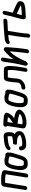

<svg xmlns="http://www.w3.org/2000/svg" viewBox="1796 -2396 700 4333"><g transform="rotate(-90 2146.5 -229.0)"><path d="M296.8 -463C310.5 -463 323.6 -460.3 337 -457.5C346.2 -455.6 367.4 -454.7 382.4 -449.8C382.4 -448.9 382.2 -447.2 382 -445C380.2 -437.6 378.4 -428.4 376.9 -419L308.8 14C304.7 40 323.8 58 346.9 58C371.2 58 394 38.3 397.8 14L465.9 -419C467.4 -428.9 469.6 -436.4 470.8 -444C475 -470.9 474.2 -499.8 453.7 -517.8C437.1 -532.3 409.7 -538.6 385.6 -541.6C367.1 -546.4 342.5 -551.8 314.6 -552C306.1 -552.6 294 -553 283.9 -553H184C140.6 -556.4 107.7 -525.7 101.3 -485L26.4 -9C22.6 15.1 38.6 36 63.8 36C89 36 111.6 15.1 115.4 -9L187 -464H270C279.4 -464 288 -463 296.8 -463Z M781.4 -346C772 -287.2 755.3 -243.1 736.8 -181.5C725.2 -142.9 706 -84.2 691 -63.1C676.3 -42.4 681.7 -43.2 638.9 -42C584.4 -40.5 586.4 -45.5 571.8 -77.6C566.4 -92.3 567.2 -152 569.3 -187C573.3 -228.5 584.6 -271.7 595.8 -311.2C602.8 -338.3 619.8 -369.1 633.4 -386.3C646.5 -388.7 662.4 -390.9 673.5 -390.1C684 -389.3 734 -382.2 740.1 -380.4C750.5 -377.4 763.8 -371.1 780 -365.4C781.3 -359.3 782 -354 781.4 -346ZM804.4 -456.1C768 -468.6 712.8 -486.4 654.1 -476.7C627 -473.2 599.9 -470.1 572.6 -441.3C545.6 -411.6 521.1 -366.9 508.5 -320.6C498 -278.8 484.3 -230 479.4 -180.1C476.4 -135.7 471.7 -69.5 488.6 -32.1C510.8 19.1 543.3 48.8 627.2 47C659.9 46.3 687.2 41.9 709.8 29.4C756 3.9 780.8 -44.7 798.2 -93.3C813.1 -136.8 829.1 -188.2 841.4 -230.1C853.8 -272 876 -329.8 870 -383.1C881.5 -407.2 869.5 -426.3 858.6 -434.7C850.5 -459.7 824 -463.1 804.4 -456.1Z M1262 -121C1261.9 -120.5 1263.6 -119 1241.5 -108.2C1209.6 -93.6 1172.2 -84.5 1128.3 -80C1114.7 -79.8 1069.6 -78 1060.3 -78C1038.1 -78 1028.9 -81.6 1025.5 -85.3L1013.7 -101.5C1012.6 -103.6 1011.6 -106.5 1011 -109.9L1009.1 -120.7C1001.2 -174.7 909.8 -152.2 920.1 -94.1L922.2 -82.1C924.5 -69.2 928 -59.3 935.5 -46.9C946.6 -27.4 963.3 -1.2 999.4 5.6L1018.6 9.5C1027 11.2 1037.6 11 1046.3 11C1075.1 11 1119.2 10 1146.2 5.7L1170.9 1.7C1171.5 1.6 1172.6 1.3 1173.4 1.1C1205.8 -7.4 1234.7 -11.9 1270.4 -29.9C1300.6 -44 1343 -69.8 1351 -121C1362.1 -191.5 1331.4 -223.4 1289.2 -247.3C1301.4 -259.3 1319.1 -280.4 1322.5 -302C1323.8 -310.6 1328.5 -323.9 1328.8 -342.1C1331.9 -363 1331 -379.9 1329.5 -401.4C1327.6 -432.8 1323.9 -452.8 1302.9 -473.9C1283.9 -493 1258.8 -498 1228.3 -495.9C1191.6 -493.5 1157.7 -490.9 1118.4 -485.7C1065.4 -476.3 1000.2 -469.1 954.1 -427.3L943 -417.7C934 -409.9 927.5 -397.3 925.7 -386C919.1 -344.2 970 -329.2 998.6 -356.3L1009.3 -366.4C1015.4 -372.3 1021.6 -374.8 1041.7 -380C1075.1 -389.9 1116.1 -398.9 1153.5 -401C1174.6 -402.3 1199.1 -407 1218 -407C1223.4 -407 1228.3 -407.6 1233 -407.4C1234.3 -406.4 1236.4 -404.5 1238 -402.6C1240.8 -389.6 1240.7 -356.8 1239.8 -335.6L1237.5 -321C1236.8 -317 1236.3 -314.6 1235.2 -310.4C1231.6 -305.4 1221.9 -298.6 1194 -295.9C1177.2 -294.2 1168.9 -290 1164.6 -290C1159 -290 1128.8 -287 1122.1 -287H1088.1C1049 -287 1052.2 -243 1052.2 -243C1052.2 -243 1034.5 -198 1074.1 -198H1094.1C1146.8 -198 1192.5 -189.2 1225.9 -173.8C1230.7 -171.9 1255.7 -154.2 1260.3 -148.5C1263 -141.9 1263.8 -138.9 1263.1 -134C1262.4 -130 1262.3 -122.6 1262 -121Z M1453.3 -460C1450.5 -442.2 1457.1 -429.1 1472 -419.8L1417.8 -75C1405.5 3.2 1478.9 14.1 1526 17.4C1595.5 22.3 1656.7 6.1 1707.8 -12.6C1756.9 -29.7 1790.4 -59.8 1818.4 -93.9C1854.6 -136.1 1841.5 -178 1806.1 -204.8C1762 -237.6 1705.8 -250.1 1645.7 -259.4C1689.1 -290.6 1716 -313.2 1742.6 -360.9C1761.4 -389.4 1795 -445.4 1735.6 -476.6C1704.3 -492.1 1674.6 -492.6 1642.5 -495.9C1602 -500 1561.8 -505 1515.4 -505H1504.4C1482.5 -505 1457.4 -486.1 1453.3 -460ZM1523.9 -184.1C1591.6 -175.5 1655.2 -168.2 1709.2 -150.1C1716.6 -147.8 1731.5 -141.1 1743.5 -132.6C1730.4 -116.6 1714.1 -104.9 1689.2 -95.4C1642.1 -79.7 1576 -62.2 1522.9 -74.5C1515.7 -76 1511.3 -76.5 1507.2 -77.6ZM1540.5 -289.5 1559.8 -412.4C1577.4 -410.8 1598.6 -408.2 1621.2 -407.1L1660.4 -403.1C1664.2 -402.8 1665.5 -402.7 1670.2 -401.6C1647.1 -362 1636.7 -353.5 1593.3 -322.6C1571.1 -307.3 1554 -296.6 1546.8 -292.8C1545 -291.9 1542.5 -290.6 1540.5 -289.5Z M2199.4 -346C2190 -287.2 2173.3 -243.1 2154.8 -181.5C2143.2 -142.9 2124 -84.2 2109 -63.1C2094.3 -42.4 2099.7 -43.2 2056.9 -42C2002.4 -40.5 2004.4 -45.5 1989.8 -77.6C1984.4 -92.3 1985.2 -152 1987.3 -187C1991.3 -228.5 2002.6 -271.7 2013.8 -311.2C2020.8 -338.3 2037.8 -369.1 2051.4 -386.3C2064.5 -388.7 2080.4 -390.9 2091.5 -390.1C2102 -389.3 2152 -382.2 2158.1 -380.4C2168.5 -377.4 2181.8 -371.1 2198 -365.4C2199.3 -359.3 2200 -354 2199.4 -346ZM2222.4 -456.1C2186 -468.6 2130.8 -486.4 2072.1 -476.7C2045 -473.2 2017.9 -470.1 1990.6 -441.3C1963.6 -411.6 1939.1 -366.9 1926.5 -320.6C1916 -278.8 1902.3 -230 1897.4 -180.1C1894.4 -135.7 1889.7 -69.5 1906.6 -32.1C1928.8 19.1 1961.3 48.8 2045.2 47C2077.9 46.3 2105.2 41.9 2127.8 29.4C2174 3.9 2198.8 -44.7 2216.2 -93.3C2231.1 -136.8 2247.1 -188.2 2259.4 -230.1C2271.8 -272 2294 -329.8 2288 -383.1C2299.5 -407.2 2287.5 -426.3 2276.6 -434.7C2268.5 -459.7 2242 -463.1 2222.4 -456.1Z M2474.8 -393 2461.4 -308C2456.1 -274.4 2457.4 -238.2 2453 -210L2445.3 -161C2444.3 -154.4 2443.6 -151 2443.3 -150.3C2434.3 -136.8 2405.2 -113.5 2389 -107L2375.9 -101.7C2370.2 -100.5 2351.1 -98 2348.4 -98C2345.4 -98 2342.2 -97.4 2339.4 -97C2281.1 -93.2 2273.8 -8 2330.3 -8C2341.4 -8 2346 -10 2359.7 -11.1C2408.7 -14.8 2449.8 -41.2 2481.2 -69.9C2505.9 -92.4 2527.5 -117.5 2534.3 -161L2542 -210C2546.8 -240.3 2544.9 -266.6 2548.3 -288C2549.3 -294.3 2549.2 -300.1 2550.4 -308L2563.8 -393C2564.3 -396.2 2564.8 -399 2565.8 -403H2726C2731.1 -390.1 2732.9 -382.7 2733.9 -359.3C2735.1 -310.7 2732.6 -258.4 2723.9 -203L2692.8 -5C2689.2 18 2703.7 40 2729.7 40C2754.5 40 2777.9 19.8 2781.8 -5L2812.9 -203C2820.2 -249.3 2819.9 -292.5 2823.9 -330.3C2826 -350.5 2826.4 -391.6 2820.2 -413.3C2816.7 -433 2809.1 -492 2755.4 -492H2557.4C2500.3 -492 2481.9 -438.4 2474.8 -393Z M2925 -515 2886.1 -268C2880.9 -234.9 2868.5 -173 2860.9 -139C2852.9 -107.3 2844.8 -80.6 2839.5 -47.9C2836.9 -36.3 2812.6 25.6 2854.8 42.8C2892.3 58.2 2918.3 15 2918.3 15C2935.8 -2.6 2939.5 -23.5 2943.2 -32.8C2971.8 -88.7 3003.5 -160.2 3035.6 -210.2C3064.1 -255.7 3093.6 -297.4 3126.1 -330.6C3136.4 -339 3146.7 -350.6 3155 -359.6C3148 -258 3136.8 -149.5 3124.7 -42.5L3112.7 34C3108.6 60 3127.7 78 3150.7 78C3175 78 3197.8 58.3 3201.7 34L3208.6 -10C3210.2 -20.6 3211.6 -31.2 3213.2 -45.6C3214.6 -54.8 3216.8 -71 3219.3 -90.9C3229.1 -174.4 3238.2 -262.2 3242.9 -343.1C3245.7 -375.2 3248.8 -405.9 3247.9 -434.6C3247.6 -444.6 3252.2 -471.2 3230.1 -486.3C3210.5 -499.6 3183.8 -493.8 3166.2 -480C3128.3 -453.2 3101 -421.2 3072.1 -391.9C3034.8 -359.1 3004 -315.4 2975.8 -272.4L3014 -515C3018.1 -541 2998.9 -559 2975.9 -559C2951.6 -559 2928.8 -539.3 2925 -515Z M3829.6 -413.1 3843.9 -414.1C3902.7 -418.2 3911.8 -508.3 3851.5 -502.9L3837.3 -501.9C3827.7 -501.3 3817.9 -501 3807.8 -501C3770.2 -501 3746.3 -496.1 3699.9 -495C3606.3 -490.6 3523.2 -481.3 3436.1 -471.8C3399.8 -466.9 3386.1 -464.7 3360.3 -448.6L3346.7 -440.1C3320.6 -425.3 3315.8 -395.8 3324.3 -378.8C3332.3 -362.7 3355.6 -349.4 3383.4 -366.1L3396.9 -373.7C3415.8 -384.3 3397.4 -378.9 3432.2 -383.2C3463 -386.5 3494.1 -389.8 3525.8 -392.9L3489.2 -160C3473.6 -60.8 3472.1 -27.8 3465.7 46.8L3464.5 60.8C3459.5 119 3550.7 112.3 3554.7 51.9L3555.6 40.1C3562.1 -35.6 3562.9 -62.9 3578.2 -160L3616 -401C3686.7 -406.4 3763 -408.9 3829.6 -413.1Z M4002 -199.6C4016.2 -193 4032.9 -186.5 4049.5 -180.6C4084.5 -164.5 4153.7 -133.3 4188.2 -115.5C4190.6 -114.2 4192.2 -113.3 4195.1 -111.5C4187.2 -109.1 4172.9 -105 4166.7 -103.4L4146.7 -99.5C4134.8 -97.2 4130.4 -96 4114.1 -96C4113.6 -96 4112.8 -96 4112.2 -95.9C4067.8 -92.6 4019.2 -88 3974.8 -88C3973.8 -88 3973.9 -88 3972.9 -88C3974.8 -99.2 3976.6 -108 3980 -121.8C3986.6 -142.6 3993 -166.8 4002 -199.6ZM4031.9 -521C4008.9 -521 3984 -502.7 3980.1 -477.4L3974.3 -446.8C3961.2 -377.9 3945.9 -334.3 3928.2 -261.7C3911.8 -182.6 3892.6 -144 3880.2 -65C3877.7 -48.9 3880 -33.3 3887 -20C3904.9 14.4 3948.7 1 3960.8 1C3983.5 1 4018.1 -2 4037.9 -3L4074.2 -5C4128.5 -8.2 4180.3 -13.7 4227.6 -32.5C4255.9 -43.5 4280.7 -70.3 4284.5 -104.9C4291.8 -153.4 4273.8 -176.6 4239.8 -194.4C4202.2 -215.7 4132.5 -246.3 4094.4 -263.1C4075.6 -271.5 4048.5 -281.6 4034.7 -288.8C4033.5 -289.7 4032 -291.1 4026.2 -294.4C4038.6 -343.7 4051.8 -385.8 4062.8 -444.2L4068.8 -475.6C4072.5 -499.4 4058 -521 4031.9 -521Z"/></g></svg>

Font: Just Breathe
Style: BdObl3
Weight: 400
Foundry: Cannot Into Space Fonts
Version: Version 0.72